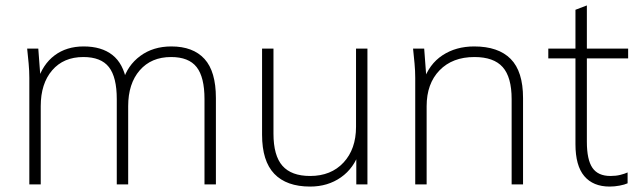

<svg xmlns="http://www.w3.org/2000/svg" viewBox="-20 -679 2355 707"><path d="M88 0V-392Q88 -418 85.5 -445Q83 -472 80 -500H121L130 -380H118Q137 -442 181 -475Q225 -508 288 -508Q354 -508 394 -476.5Q434 -445 446 -379H432Q449 -438 496.5 -473Q544 -508 611 -508Q691 -508 733 -462Q775 -416 775 -318V0H733V-314Q733 -395 704 -432Q675 -469 610 -469Q537 -469 494.5 -420Q452 -371 452 -288V0H410V-314Q410 -395 381 -432Q352 -469 287 -469Q214 -469 172 -420Q130 -371 130 -288V0Z M1122 8Q1035 8 990 -39Q945 -86 945 -183V-500H987V-187Q987 -106 1020 -68.5Q1053 -31 1122 -31Q1199 -31 1245 -80.5Q1291 -130 1291 -212V-500H1333V0H1292V-122H1304Q1284 -60 1235.5 -26Q1187 8 1122 8Z M1509 0V-392Q1509 -418 1506.5 -445Q1504 -472 1501 -500H1542L1551 -380H1539Q1560 -443 1609.5 -475.5Q1659 -508 1726 -508Q1815 -508 1860.5 -462Q1906 -416 1906 -318V0H1864V-314Q1864 -395 1831 -432Q1798 -469 1727 -469Q1646 -469 1598.5 -420Q1551 -371 1551 -288V0Z M2225 8Q2164 8 2131.5 -30.5Q2099 -69 2099 -148V-464H1999V-500H2099V-643L2141 -659V-500H2293V-464H2141V-157Q2141 -91 2161.5 -61Q2182 -31 2228 -31Q2248 -31 2264 -35Q2280 -39 2291 -44V-4Q2280 1 2261.5 4.5Q2243 8 2225 8Z"/></svg>

Font: Mulish ExtraLight ExtraLight
Style: Regular
Weight: 250
Version: Version 3.603